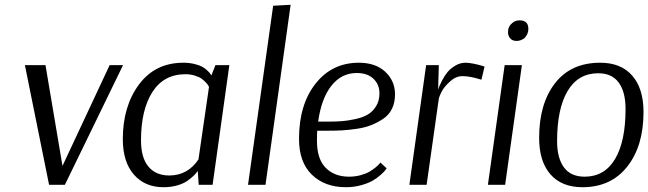

<svg xmlns="http://www.w3.org/2000/svg" viewBox="-20 -772 2708 802"><path d="M84 -500H170L241 -79L438 -500H494L251 0H185Z M868 0H810L806 -58Q800 -49 791.5 -40.5Q783 -32 766 -19Q749 -6 722 2Q695 10 663 10Q585 10 539 -43Q493 -96 493 -191Q493 -328 560.5 -419Q628 -510 746 -510Q770 -510 791 -505Q812 -500 824 -493.5Q836 -487 845.5 -478Q855 -469 858 -464.5Q861 -460 863 -457L880 -500H938ZM687 -39Q764 -39 809 -106L853 -409Q852 -411 849.5 -415.5Q847 -420 839 -428.5Q831 -437 821 -444Q811 -451 793 -456.5Q775 -462 755 -462Q664 -462 616.5 -387.5Q569 -313 569 -186Q569 -113 600 -76Q631 -39 687 -39Z M1089 0H1016L1121 -748L1194 -752Z M1595 -69Q1593 -66 1589 -60.5Q1585 -55 1570 -41.5Q1555 -28 1537 -17.5Q1519 -7 1489 1.5Q1459 10 1425 10Q1337 10 1283 -42Q1229 -94 1229 -192Q1229 -335 1298 -422.5Q1367 -510 1479 -510Q1549 -510 1589.5 -472Q1630 -434 1630 -378Q1630 -344 1617.5 -318Q1605 -292 1581 -276Q1557 -260 1531 -249.5Q1505 -239 1470.5 -234Q1436 -229 1409.5 -227.5Q1383 -226 1350 -226H1305Q1304 -212 1304 -183Q1304 -108 1340.5 -71Q1377 -34 1438 -34Q1463 -34 1485.5 -40Q1508 -46 1522.5 -54.5Q1537 -63 1548 -72Q1559 -81 1564 -87L1569 -93ZM1470 -467Q1406 -467 1364 -413.5Q1322 -360 1309 -264H1352Q1384 -264 1409.5 -266Q1435 -268 1466 -275Q1497 -282 1517 -294Q1537 -306 1551 -328.5Q1565 -351 1565 -382Q1565 -419 1540 -443Q1515 -467 1470 -467Z M1991 -439Q1944 -454 1912 -454Q1884 -454 1859.5 -431.5Q1835 -409 1825.5 -390.5Q1816 -372 1813 -361V-360L1762 0H1690L1760 -500H1813L1810 -397Q1811 -402 1814 -409.5Q1817 -417 1827 -436.5Q1837 -456 1849.5 -471Q1862 -486 1882 -498Q1902 -510 1925 -510Q1938 -510 1958 -506Q1978 -502 1991 -498L2004 -494Z M2120 -676Q2132 -687 2151 -687Q2169 -687 2179 -677Q2187 -668 2187 -651Q2187 -629 2170 -612Q2154 -601 2138 -601Q2120 -601 2111 -612Q2102 -622 2102 -638Q2102 -662 2120 -676ZM2090 0H2018L2088 -500H2160Z M2668 -304Q2668 -162 2600 -76Q2532 10 2413 10Q2326 10 2279 -44Q2232 -98 2232 -196Q2232 -339 2298.5 -424.5Q2365 -510 2487 -510Q2574 -510 2621 -456Q2668 -402 2668 -304ZM2479 -466Q2395 -466 2351 -392Q2307 -318 2307 -182Q2307 -112 2335.5 -73Q2364 -34 2422 -34Q2505 -34 2549 -107.5Q2593 -181 2593 -317Q2593 -388 2564.5 -427Q2536 -466 2479 -466Z"/></svg>

Font: Arsenal
Style: Italic
Weight: 400
Italic angle: -9.10001°
Designer: Andrij Shevchenko
Foundry: Stairsfor
Version: Version 2.001;PS 002.001;hotconv 1.0.88;makeotf.lib2.5.64775